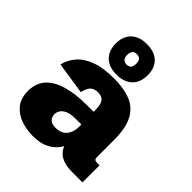

<svg xmlns="http://www.w3.org/2000/svg" viewBox="-227 -942 1085 1085"><g transform="rotate(45 315.5 -399.0)"><path d="M221.2 13.2Q172.4 13.2 127 -2.4Q81.5 -18.1 52.2 -53.5Q22.9 -88.9 22.9 -147.9Q22.9 -211.9 59.8 -251.2Q96.7 -290.5 162.1 -308.6Q227.5 -326.7 314 -326.7H377.4L368.7 -309.6V-341.3Q368.7 -384.8 354.7 -403.6Q340.8 -422.4 309.1 -422.4Q277.8 -422.4 262 -405.5Q246.1 -388.7 238.8 -354L46.9 -383.3Q57.6 -428.2 88.4 -464.1Q119.1 -500 175.5 -521Q231.9 -542 319.3 -542Q393.6 -542 448.2 -521.2Q502.9 -500.5 533 -447Q563 -393.6 563 -294.9V-164.1Q563 -147.5 567.6 -142.1Q572.3 -136.7 587.4 -136.7H606.4V0H523.4Q448.2 0 412.8 -34.9Q377.4 -69.8 377.4 -140.1V-155.3L413.6 -138.2Q408.2 -116.7 397.7 -90.8Q387.2 -64.9 366.5 -41.3Q345.7 -17.6 310.5 -2.2Q275.4 13.2 221.2 13.2ZM281.2 -110.4Q310.5 -110.4 330.3 -122.8Q350.1 -135.3 360.4 -157.7Q370.6 -180.2 370.6 -210V-227.1H325.7Q283.7 -227.1 261 -216.1Q238.3 -205.1 229.7 -189.7Q221.2 -174.3 221.2 -160.2Q221.2 -153.3 224.9 -141.4Q228.5 -129.4 241.2 -119.9Q253.9 -110.4 281.2 -110.4ZM311.5 -566.4Q251.5 -566.4 217.8 -598.6Q184.1 -630.9 184.1 -688.5Q184.1 -746.1 217.8 -778.3Q251.5 -810.5 311.5 -810.5Q371.6 -810.5 405.3 -778.6Q439 -746.6 439 -689Q439 -631.3 405.3 -598.9Q371.6 -566.4 311.5 -566.4ZM311 -647Q347.2 -647 347.2 -688.5Q347.2 -709.5 338.4 -719.7Q329.6 -730 311 -730Q293.5 -730 284.4 -719.7Q275.4 -709.5 275.4 -688.5Q275.4 -668 284.4 -657.5Q293.5 -647 311 -647Z"/></g></svg>

Font: Schibsted Grotesk Black
Style: Regular
Weight: 900
Designer: Bakken & Baeck AS, Henrik Kongsvoll
Foundry: Schibsted ASA
Version: Version 1.100;gftools[0.9.25]